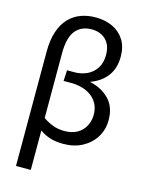

<svg xmlns="http://www.w3.org/2000/svg" viewBox="-137 -820 828 1104"><g transform="rotate(15 277.0 -268.0)"><path d="M70 204V-475.3Q70 -547.7 87.5 -598.3Q105 -649 135.6 -680.2Q166.3 -711.4 206.3 -725.7Q246.3 -740 291.9 -740Q348.6 -740 393.1 -719.5Q437.6 -698.9 463.4 -658.6Q489.3 -618.3 489.3 -558.5Q489.3 -489.3 454.6 -443.1Q420 -396.8 358.1 -374.4V-372.4Q425.8 -358.3 471.1 -312.7Q516.4 -267.1 516.4 -188.6Q516.4 -132.3 489.1 -87.3Q461.7 -42.2 412.7 -15.6Q363.7 11 299.4 11Q252.2 11 218.3 -0.2Q184.5 -11.3 158.1 -30.8Q131.6 -50.2 105.6 -73.4L120.8 -132.4Q140.9 -116.6 165.6 -100.2Q190.3 -83.8 220.4 -72.9Q250.5 -62.1 286 -62.1Q331.7 -62.1 362.9 -80.3Q394 -98.6 409.8 -129.2Q425.7 -159.7 425.7 -195.2Q425.7 -232.9 411.1 -260.1Q396.6 -287.3 372.2 -305Q347.9 -322.6 317 -331Q286.2 -339.3 253.6 -339.3H207.9L211.1 -403.4H253.1Q295.3 -403.4 329.8 -419.6Q364.3 -435.7 384.7 -467.8Q405.1 -499.9 405.1 -546.4Q405.1 -587.9 389.4 -614.6Q373.6 -641.3 347.5 -654.5Q321.4 -667.7 288.8 -667.7Q226.3 -667.7 192.2 -625.6Q158.1 -583.4 158.1 -491.2V204Z"/></g></svg>

Font: Murecho Thin
Style: Regular
Weight: 100
Designer: Neil Summerour
Foundry: Positype
Version: Version 1.010